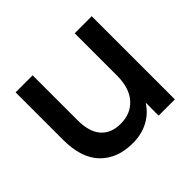

<svg xmlns="http://www.w3.org/2000/svg" viewBox="-139 -775 965 965"><g transform="rotate(-45 343.5 -292.0)"><path d="M612.2 0H496.7V-92.2Q466.7 -44.4 417.8 -18.9Q368.9 6.7 307.8 6.7Q197.8 6.7 134.4 -58.9Q71.1 -124.4 71.1 -253.3V-591.1H192.2V-271.1Q192.2 -188.9 228.9 -147.2Q265.6 -105.6 333.3 -105.6Q405.6 -105.6 448.3 -153.9Q491.1 -202.2 491.1 -290V-591.1H612.2Z"/></g></svg>

Font: Paperlogy 6 SemiBold
Style: Regular
Weight: 600
Designer: redesigned by Lee Juim, glyphs from Gmarket Sans & Montserrat
Foundry: PT&
Version: Version 1.001